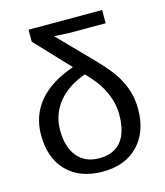

<svg xmlns="http://www.w3.org/2000/svg" viewBox="-110 -809 777 902"><g transform="rotate(-15 278.5 -358.0)"><path d="M421.9 -230C421.9 -172 409.7 -128.4 385.5 -99.1C361.2 -69.8 325.7 -55.2 278.8 -55.2C233.6 -55.2 198.2 -70.6 172.6 -101.3C147.1 -132.1 134.3 -175 134.3 -230C134.3 -280.8 149.7 -325.5 180.7 -364.3C211.6 -403 256.2 -432.8 314.5 -453.6C341.8 -425.3 362.2 -400.5 375.7 -379.2C389.2 -357.8 400.3 -334.7 408.9 -309.8C417.6 -284.9 421.9 -258.3 421.9 -230ZM296.4 -660.2H471.2V-724.6H113.3V-666.5L269 -501C193.8 -474.9 137.2 -439.2 99.1 -393.8C61 -348.4 42 -294.1 42 -231C42 -155.8 63.1 -96.8 105.2 -54.2C147.4 -11.6 205.2 9.8 278.8 9.8C351.7 9.8 409.2 -12 451.2 -55.7C493.2 -99.3 514.2 -158 514.2 -231.9C514.2 -265.5 509.4 -296.5 500 -325C490.6 -353.4 477.3 -380.6 460.2 -406.5C443.1 -432.4 414.9 -465.5 375.5 -505.9L221.2 -664.1Z"/></g></svg>

Font: Arimo
Style: Regular
Weight: 400
Designer: Steve Matteson
Foundry: Monotype Imaging Inc.
Version: Version 1.32